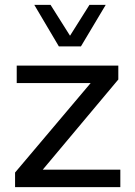

<svg xmlns="http://www.w3.org/2000/svg" viewBox="-20 -770 557 790"><path d="M121.1 -750H188L268.1 -623L348.1 -750H415L313 -579.1H222.2ZM42 -60.1 353 -428.2H48.8V-500H466.8V-442.9L155.8 -71.8H475.1V0H42Z"/></svg>

Font: ø
Style: ø
Weight: 400
Designer: Samuel Oakes
Foundry: Samuel Oakes
Version: Version 1.000;PS 001.000;hotconv 1.0.88;makeotf.lib2.5.64775